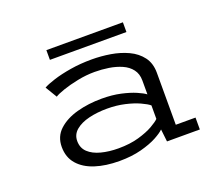

<svg xmlns="http://www.w3.org/2000/svg" viewBox="-109 -788 1094 956"><g transform="rotate(-20 437.5 -310.0)"><path d="M373 11Q301 11 245.2 -7Q189.5 -25 157.8 -61.5Q126 -98 126 -153Q126 -208 164 -243Q202 -278 263.2 -294.8Q324.5 -311.5 394.5 -311.5Q450 -311.5 495 -301.5Q540 -291.5 571.2 -278Q602.5 -264.5 616.5 -253.5V-327Q616.5 -362.5 598.2 -386.2Q580 -410 549.2 -423.5Q518.5 -437 481.5 -442.8Q444.5 -448.5 407 -448.5Q362 -448.5 316.5 -439.2Q271 -430 236.2 -418Q201.5 -406 188.5 -397L151.5 -458.5Q170.5 -469.5 209.8 -482Q249 -494.5 301.8 -503.2Q354.5 -512 415 -512Q464 -512 513.8 -503.8Q563.5 -495.5 605 -476Q646.5 -456.5 672 -422.8Q697.5 -389 697.5 -338.5V-63H802V0H628L620.5 -66Q607 -52 573.8 -34Q540.5 -16 489.5 -2.5Q438.5 11 373 11ZM390 -50Q451 -50 497.8 -63.5Q544.5 -77 574.8 -94.2Q605 -111.5 616.5 -123.5V-195Q602.5 -207 571.2 -221.2Q540 -235.5 496.5 -245.5Q453 -255.5 403 -255.5Q350.5 -255.5 306.2 -244.8Q262 -234 235.2 -211.5Q208.5 -189 208.5 -154.5Q208.5 -117.5 233 -94.5Q257.5 -71.5 298.8 -60.8Q340 -50 390 -50ZM219 -581V-632.5H624.5V-581Z"/></g></svg>

Font: Trispace SemiExpanded Light
Style: Regular
Weight: 300
Width: 6
Designer: Tyler Finck
Foundry: Etcetera Type Company
Version: Version 1.210; ttfautohint (v1.8.3)